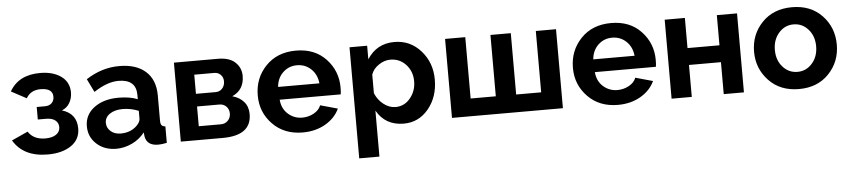

<svg xmlns="http://www.w3.org/2000/svg" viewBox="-44 -794 5622 1269"><g transform="rotate(-5 2767.5 -160.0)"><path d="M248 8Q87 8 20 -105L128 -154Q163 -99 241 -99Q287 -99 313 -117Q339 -135 339 -166Q339 -194 317.5 -211Q296 -228 256 -228H202V-311H257Q285 -311 301.5 -327Q318 -343 318 -369Q318 -426 237 -426Q171 -426 142 -374L41 -428Q100 -533 244 -533Q329 -533 382.5 -494.5Q436 -456 436 -387Q436 -350 418.5 -319Q401 -288 366 -274Q463 -245 463 -146Q463 -73 403.5 -32.5Q344 8 248 8Z M521 -155Q521 -231 583.5 -278Q646 -325 746 -325Q821 -325 872 -304V-332Q872 -436 755 -436Q680 -436 591 -377L548 -465Q652 -533 769 -533Q881 -533 943.5 -477Q1006 -421 1006 -317V-150Q1006 -129 1013 -120Q1020 -111 1038 -109V0Q1004 7 981 7Q906 7 895 -55L892 -82Q858 -38 807 -14Q756 10 703 10Q624 10 572.5 -37Q521 -84 521 -155ZM847 -128Q872 -153 872 -174V-227Q820 -248 767 -248Q714 -248 681 -225.5Q648 -203 648 -166Q648 -134 673.5 -111Q699 -88 741 -88Q805 -88 847 -128Z M1131 0V-524H1423Q1499 -524 1537.5 -487.5Q1576 -451 1576 -397Q1576 -305 1496 -269Q1544 -256 1572 -223.5Q1600 -191 1600 -142Q1600 0 1409 0ZM1258 -306H1389Q1416 -306 1433 -325Q1450 -344 1450 -372Q1450 -398 1433.5 -415.5Q1417 -433 1390 -433H1258ZM1258 -91H1405Q1433 -91 1451.5 -110Q1470 -129 1470 -157Q1470 -185 1452 -203.5Q1434 -222 1406 -222H1258Z M1940 10Q1817 10 1740.5 -68.5Q1664 -147 1664 -259Q1664 -374 1740 -453.5Q1816 -533 1941 -533Q2065 -533 2139.5 -454Q2214 -375 2214 -264Q2214 -236 2211 -219H1806Q1811 -159 1851 -123.5Q1891 -88 1945 -88Q1986 -88 2021.5 -107.5Q2057 -127 2069 -159L2184 -127Q2155 -65 2090 -27.5Q2025 10 1940 10ZM1803 -304H2077Q2071 -363 2032.5 -399.5Q1994 -436 1939 -436Q1885 -436 1846.5 -399.5Q1808 -363 1803 -304Z M2430 -92V213H2296V-524H2413V-434Q2476 -533 2594 -533Q2699 -533 2769 -454Q2839 -375 2839 -263Q2839 -147 2774 -68.5Q2709 10 2610 10Q2488 10 2430 -92ZM2702 -263Q2702 -329 2660.5 -374Q2619 -419 2557 -419Q2518 -419 2480.5 -394Q2443 -369 2430 -331V-208Q2448 -163 2485.5 -133.5Q2523 -104 2565 -104Q2624 -104 2663 -151.5Q2702 -199 2702 -263Z M2930 0V-524H3064V-117H3231V-524H3366V-117H3532V-524H3666V0Z M4031 10Q3908 10 3831.5 -68.5Q3755 -147 3755 -259Q3755 -374 3831 -453.5Q3907 -533 4032 -533Q4156 -533 4230.5 -454Q4305 -375 4305 -264Q4305 -236 4302 -219H3897Q3902 -159 3942 -123.5Q3982 -88 4036 -88Q4077 -88 4112.5 -107.5Q4148 -127 4160 -159L4275 -127Q4246 -65 4181 -27.5Q4116 10 4031 10ZM3894 -304H4168Q4162 -363 4123.5 -399.5Q4085 -436 4030 -436Q3976 -436 3937.5 -399.5Q3899 -363 3894 -304Z M4387 0V-524H4521V-324H4733V-524H4867V0H4733V-212H4521V0Z M4957 -261Q4957 -375 5032.5 -454Q5108 -533 5232 -533Q5356 -533 5431 -454Q5506 -375 5506 -261Q5506 -148 5431 -69Q5356 10 5232 10Q5108 10 5032.5 -69.5Q4957 -149 4957 -261ZM5134.5 -148.5Q5174 -104 5232 -104Q5290 -104 5329.5 -149Q5369 -194 5369 -262Q5369 -330 5329.5 -374.5Q5290 -419 5232 -419Q5174 -419 5134.5 -374Q5095 -329 5095 -261Q5095 -193 5134.5 -148.5Z"/></g></svg>

Font: Raleway-v4020
Style: Bold
Weight: 700
Designer: Matt McInerney, Pablo Impallari, Rodrigo Fuenzalida
Foundry: Matt McInerney, Pablo Impallari, Rodrigo Fuenzalida
Version: Version 4.020;PS 004.020;hotconv 1.0.88;makeotf.lib2.5.64775